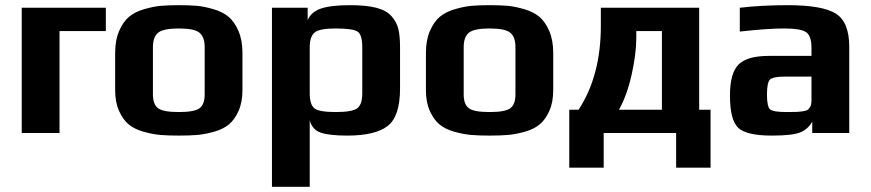

<svg xmlns="http://www.w3.org/2000/svg" viewBox="-20 -514 3366 742"><path d="M389 -394V-484H64V0H210V-394Z M917 -309C917 -342.3 911.8 -370.8 901.5 -394.5C891.2 -418.2 878.5 -436.3 863.5 -449C848.5 -461.7 829 -471.5 805 -478.5C781 -485.5 759.5 -489.8 740.5 -491.5C721.5 -493.2 698.3 -494 671 -494C643.7 -494 620.5 -493.2 601.5 -491.5C582.5 -489.8 561 -485.5 537 -478.5C513 -471.5 493.5 -461.7 478.5 -449C463.5 -436.3 450.8 -418.2 440.5 -394.5C430.2 -370.8 425 -342.3 425 -309V-166C425 -134.7 430 -107.8 440 -85.5C450 -63.2 462.3 -45.8 477 -33.5C491.7 -21.2 510.8 -11.7 534.5 -5C558.2 1.7 579.8 5.8 599.5 7.5C619.2 9.2 643 10 671 10C699 10 722.8 9.2 742.5 7.5C762.2 5.8 783.8 1.7 807.5 -5C831.2 -11.7 850.3 -21.2 865 -33.5C879.7 -45.8 892 -63.2 902 -85.5C912 -107.8 917 -134.7 917 -166ZM771 -149C771 -123.7 764.5 -106 751.5 -96C738.5 -86 711.7 -81 671 -81C630.3 -81 603.5 -86 590.5 -96C577.5 -106 571 -123.7 571 -149V-332C571 -358 577.7 -376.5 591 -387.5C604.3 -398.5 631 -404 671 -404C711 -404 737.7 -398.5 751 -387.5C764.3 -376.5 771 -358 771 -332Z M1526 -331C1526 -360.3 1523.8 -384 1519.5 -402C1515.2 -420 1506.3 -436.5 1493 -451.5C1479.7 -466.5 1460 -477.3 1434 -484C1408 -490.7 1374.3 -494 1333 -494C1283.7 -494 1246.2 -489.7 1220.5 -481C1194.8 -472.3 1177.7 -457.3 1169 -436V-484H1031V208H1177V-49C1183.7 -24.3 1198.2 -8.3 1220.5 -1C1242.8 6.3 1276.7 10 1322 10C1394 10 1446 -2.3 1478 -27C1510 -51.7 1526 -100 1526 -172ZM1380 -153C1380 -124.3 1373.5 -105.2 1360.5 -95.5C1347.5 -85.8 1319.7 -81 1277 -81C1234.3 -81 1207 -85.8 1195 -95.5C1183 -105.2 1177 -124.3 1177 -153V-332C1177 -358.7 1183.2 -377.3 1195.5 -388C1207.8 -398.7 1234.7 -404 1276 -404C1322 -404 1350.8 -399.8 1362.5 -391.5C1374.2 -383.2 1380 -363.3 1380 -332Z M2118 -309C2118 -342.3 2112.8 -370.8 2102.5 -394.5C2092.2 -418.2 2079.5 -436.3 2064.5 -449C2049.5 -461.7 2030 -471.5 2006 -478.5C1982 -485.5 1960.5 -489.8 1941.5 -491.5C1922.5 -493.2 1899.3 -494 1872 -494C1844.7 -494 1821.5 -493.2 1802.5 -491.5C1783.5 -489.8 1762 -485.5 1738 -478.5C1714 -471.5 1694.5 -461.7 1679.5 -449C1664.5 -436.3 1651.8 -418.2 1641.5 -394.5C1631.2 -370.8 1626 -342.3 1626 -309V-166C1626 -134.7 1631 -107.8 1641 -85.5C1651 -63.2 1663.3 -45.8 1678 -33.5C1692.7 -21.2 1711.8 -11.7 1735.5 -5C1759.2 1.7 1780.8 5.8 1800.5 7.5C1820.2 9.2 1844 10 1872 10C1900 10 1923.8 9.2 1943.5 7.5C1963.2 5.8 1984.8 1.7 2008.5 -5C2032.2 -11.7 2051.3 -21.2 2066 -33.5C2080.7 -45.8 2093 -63.2 2103 -85.5C2113 -107.8 2118 -134.7 2118 -166ZM1972 -149C1972 -123.7 1965.5 -106 1952.5 -96C1939.5 -86 1912.7 -81 1872 -81C1831.3 -81 1804.5 -86 1791.5 -96C1778.5 -106 1772 -123.7 1772 -149V-332C1772 -358 1778.7 -376.5 1792 -387.5C1805.3 -398.5 1832 -404 1872 -404C1912 -404 1938.7 -398.5 1952 -387.5C1965.3 -376.5 1972 -358 1972 -332Z M2302 -484V-414C2302 -285.3 2273.3 -177.3 2216 -90H2180V134H2313V0H2593V134H2726V-90H2682V-484ZM2538 -394V-90H2372C2392.7 -126.7 2409 -171.8 2421 -225.5C2433 -279.2 2439 -326.7 2439 -368V-394Z M3262 0V-333C3262 -397 3244.7 -439.8 3210 -461.5C3175.3 -483.2 3113.3 -494 3024 -494C2956 -494 2894.3 -490.7 2839 -484V-392C2911 -400 2967.7 -404 3009 -404C3053 -404 3081.8 -399.2 3095.5 -389.5C3109.2 -379.8 3116 -360.3 3116 -331V-298H2952C2895.3 -298 2856 -286.8 2834 -264.5C2812 -242.2 2801 -202.3 2801 -145C2801 -81.7 2811.7 -40 2833 -20C2854.3 0 2897.7 10 2963 10C3016.3 10 3053 5.8 3073 -2.5C3093 -10.8 3108.3 -24.7 3119 -44V0ZM3116 -124C3116 -115.3 3114.7 -108.3 3112 -103C3109.3 -97.7 3106.2 -93.5 3102.5 -90.5C3098.8 -87.5 3092.3 -85.3 3083 -84C3073.7 -82.7 3065 -81.8 3057 -81.5C3049 -81.2 3036.7 -81 3020 -81C2986 -81 2964.8 -84.3 2956.5 -91C2948.2 -97.7 2944 -116.7 2944 -148C2944 -180 2948 -199.7 2956 -207C2964 -214.3 2984 -218 3016 -218H3116Z"/></svg>

Font: Play
Style: Bold
Weight: 700
Designer: Jonas Hecksher
Foundry: Jonas Hecksher, Playtypeª, e-types AS
Version: Version 1.002